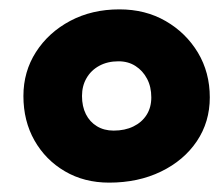

<svg xmlns="http://www.w3.org/2000/svg" viewBox="-20 -814 474 410"><path d="M235 -794Q290.6 -794 333.8 -769Q377.1 -744 402.6 -701.7Q428 -659.3 428 -606Q428 -553.6 400.3 -512.4Q372.6 -471.3 323.9 -447.7Q275.2 -424 213 -424Q159.8 -424 118.6 -448.2Q77.4 -472.3 53.7 -513.9Q30 -555.6 30 -609Q30 -661.1 56.8 -702.9Q83.7 -744.8 129.9 -769.4Q176.2 -794 235 -794ZM233 -683.1Q209.6 -683.1 192 -673.5Q174.4 -663.9 164.8 -647.2Q155.1 -630.6 155.1 -609Q155.1 -586.8 163.4 -570.2Q171.7 -553.7 187 -544.4Q202.3 -535.1 222.6 -535.1Q246.6 -535.1 264.7 -543.9Q282.9 -552.7 293 -568.6Q303.1 -584.6 303.1 -606Q303.1 -628.6 294.1 -645.7Q285.1 -662.9 269.4 -673Q253.8 -683.1 233 -683.1Z"/></svg>

Font: Playpen Sans Thai
Style: Regular
Weight: 400
Designer: Sirin Gunkloy, Laura Meseguer, Veronika Burian, José Scaglione
Foundry: TypeTogether
Version: Version 2.000